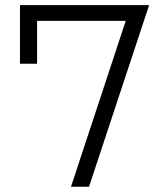

<svg xmlns="http://www.w3.org/2000/svg" viewBox="-20 -713 626 733"><path d="M251 0 460 -633.3H121.6V-469.7H56.2V-693.4H549.3L319.8 0Z"/></svg>

Font: CaskaydiaMono NF Light
Style: Regular
Weight: 300
Designer: Aaron Bell
Foundry: Saja Typeworks
Version: Version 2111.001; ttfautohint (v1.8.4);Nerd Fonts 3.1.1